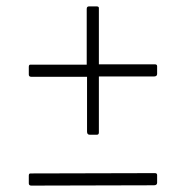

<svg xmlns="http://www.w3.org/2000/svg" viewBox="-20 -663 581 600"><path d="M471 -456V-432Q471 -424 461 -424H289V-249Q289 -242 283 -242H260Q252 -242 252 -252V-423H78Q70 -423 70 -430V-454Q70 -461 75 -461H251V-635Q251 -643 258 -643H282Q289 -643 289 -638V-462H464Q471 -462 471 -456ZM471 -116V-92Q471 -84 461 -84L78 -83Q70 -83 70 -90V-114Q70 -121 75 -121L464 -122Q471 -122 471 -116Z"/></svg>

Font: Libre Franklin Thin
Style: Regular
Weight: 250
Designer: Pablo Impallari, Rodrigo Fuenzalida
Foundry: Impallari Type
Version: Version 1.002; ttfautohint (v1.5)